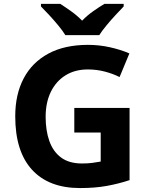

<svg xmlns="http://www.w3.org/2000/svg" viewBox="-20 -954 764 984"><path d="M360.8 -400.9H644V-30.8Q587.9 -12.2 527.3 -1.2Q466.8 9.8 390.1 9.8Q230 9.8 144 -84.2Q58.1 -178.2 58.1 -357.9Q58.1 -470.2 101.3 -552.2Q144.5 -634.3 227.8 -679.2Q311 -724.1 431.2 -724.1Q487.8 -724.1 543 -711.9Q598.1 -699.7 643.1 -680.2L592.8 -559.1Q560.1 -575.7 518.1 -586.9Q476.1 -598.1 430.2 -598.1Q364.3 -598.1 315.7 -567.9Q267.1 -537.6 240.5 -483.2Q213.9 -428.7 213.9 -355Q213.9 -285.2 232.9 -231.2Q252 -177.2 293 -146.7Q334 -116.2 399.9 -116.2Q432.1 -116.2 454.3 -119.4Q476.6 -122.6 496.1 -126V-274.9H360.8ZM314.9 -773.9Q301.3 -796.4 278.8 -823.5Q256.3 -850.6 232.4 -876.5Q208.5 -902.3 189.9 -920.9V-934.1H289.1Q314.9 -917.5 344.7 -896.2Q374.5 -875 400.9 -848.1Q426.8 -875 457.8 -896.7Q488.8 -918.5 515.1 -934.1H613.8V-920.9Q596.2 -902.8 572.3 -877Q548.3 -851.1 525.6 -823.7Q502.9 -796.4 488.8 -773.9Z"/></svg>

Font: Open Sans
Style: Bold
Weight: 700
Designer: Monotype Design Team
Foundry: Monotype Imaging Inc.
Version: Version 3.000; ttfautohint (v1.8.4)